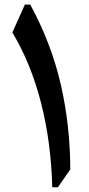

<svg xmlns="http://www.w3.org/2000/svg" viewBox="-20 -791 375 811"><path d="M107.9 -771.5Q197.3 -606.4 236.8 -433.8Q276.4 -261.2 276.9 -75.2L224.6 0H200.7Q195.8 -190.9 153.1 -357.4Q110.4 -523.9 32.2 -653.8L85 -771.5Z"/></svg>

Font: Pinar-DS1-FD SemiBold
Style: Regular
Weight: 600
Designer: Amin Abedi
Version: Version 3.000